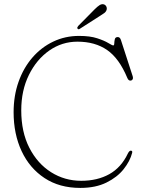

<svg xmlns="http://www.w3.org/2000/svg" viewBox="-20 -883 678 917"><path d="M611 -152.5Q601 -113.5 570.5 -75Q540 -36.5 488.2 -11Q436.5 14.5 363.5 14.5Q264 14.5 192.8 -32.5Q121.5 -79.5 83.2 -161.2Q45 -243 45 -347Q45 -425.5 68.5 -492Q92 -558.5 134.5 -607.8Q177 -657 234 -684.2Q291 -711.5 357.5 -711.5Q410 -711.5 444.2 -700.2Q478.5 -689 497.2 -677.5Q516 -666 521 -666Q525.5 -666 525.8 -676Q526 -686 528.5 -696Q531 -706 542.5 -706Q553 -706 557.5 -692L614 -518Q616.5 -510.5 613.5 -504.5Q610.5 -498.5 603 -498Q593.5 -497.5 588 -511Q549 -604.5 491.5 -644.2Q434 -684 350 -684Q276 -684 215.2 -641.5Q154.5 -599 118 -525Q81.5 -451 81.5 -356Q81.5 -252.5 120.2 -177Q159 -101.5 224 -60.5Q289 -19.5 368 -19.5Q445 -19.5 502 -51.2Q559 -83 590.5 -149.5Q597.5 -163.5 604.5 -163.5Q614 -163.5 611 -152.5ZM432 -838.5Q446 -852.5 456.2 -858.8Q466.5 -865 476.5 -862Q484.5 -859 488 -851.5Q491.5 -844 489 -835.5Q486 -826.5 477.8 -820.5Q469.5 -814.5 459 -808L360.5 -745Q354.5 -741 350.5 -746Q348 -749 349.5 -752.5Q351 -756 353.5 -759Z"/></svg>

Font: Fraunces 72pt SuperSoft Thin
Style: Regular
Weight: 100
Version: Version 1.000;[b76b70a41]